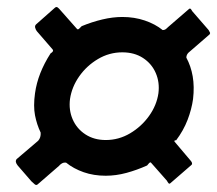

<svg xmlns="http://www.w3.org/2000/svg" viewBox="-20 -645 615 543"><path d="M279 -148Q245 -148 216.5 -158Q188 -168 167 -185Q160 -186 154.5 -182.5Q149 -179 147 -176L87 -124Q83 -120 78.5 -123.5Q74 -127 69 -132L30 -177Q26 -182 25 -186.5Q24 -191 27 -195L88 -247Q96 -256 95 -270Q84 -293 79 -319Q74 -345 79 -381Q83 -410 94 -438Q105 -466 123 -494Q133 -500 129 -505L84 -557Q81 -561 79.5 -566.5Q78 -572 82 -576L134 -622Q139 -627 143 -624Q147 -621 151 -616L197 -564Q200 -560 204 -564Q208 -568 211 -571Q240 -583 269.5 -590Q299 -597 326 -597Q360 -597 389.5 -587Q419 -577 440 -560Q446 -560 450 -563.5Q454 -567 456 -569L515 -620Q518 -622 520.5 -618.5Q523 -615 524 -613L570 -560Q572 -556 573.5 -553.5Q575 -551 573 -548L513 -496Q507 -490 507 -482Q520 -458 525 -429Q530 -400 526 -365Q522 -336 510.5 -306Q499 -276 478 -248Q476 -249 474 -247.5Q472 -246 474 -244L518 -192Q521 -189 522.5 -185.5Q524 -182 522 -179L462 -127Q459 -124 456.5 -127Q454 -130 452 -134L407 -185Q405 -187 401.5 -183.5Q398 -180 396 -177Q367 -164 337.5 -156Q308 -148 279 -148ZM279 -249Q316 -249 348 -268Q380 -287 401.5 -317Q423 -347 428 -381Q432 -412 420.5 -438.5Q409 -465 384.5 -481Q360 -497 326 -497Q289 -497 257 -478Q225 -459 204 -429Q183 -399 178 -365Q174 -334 185.5 -307.5Q197 -281 221.5 -265Q246 -249 279 -249Z"/></svg>

Font: Libre Franklin
Style: Bold Italic
Weight: 700
Italic angle: -8°
Designer: Pablo Impallari, Rodrigo Fuenzalida, Nhung Nguyen
Foundry: Impallari Type
Version: Version 3.000